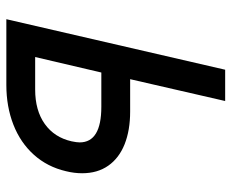

<svg xmlns="http://www.w3.org/2000/svg" viewBox="-82 -647 729 605"><g transform="rotate(90 282.5 -344.5)"><path d="M199.7 -689.5H298.3L229.5 -390.1H331.5Q390.6 -390.1 434.6 -372.6Q478.5 -355 502.2 -321Q525.9 -287.1 525.9 -238.8Q525.9 -213.9 519.5 -188Q505.9 -129.4 467.8 -86.9Q429.7 -44.4 372.8 -22.2Q315.9 0 247.6 0H40.5ZM262.2 -90.8Q328.1 -90.8 370.6 -121.1Q413.1 -151.4 425.3 -205.6Q428.7 -221.7 428.7 -231Q428.7 -299.3 316.4 -299.3H208.5L159.7 -90.8Z"/></g></svg>

Font: Acari Sans Medium
Style: Italic
Weight: 500
Italic angle: -13°
Designer: Alfredo Marco Pradil and Stefan Peev
Foundry: Hanken Design Co.
Version: Version 1.045